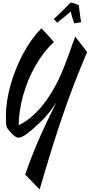

<svg xmlns="http://www.w3.org/2000/svg" viewBox="-20 -982 697 1492"><path d="M288.1 490.2Q272.5 474.6 259 460.4Q245.6 446.3 232.4 432.6Q219.2 418.9 205.3 404.8Q191.4 390.6 175.8 375Q196.3 314.5 219.7 253.2Q243.2 191.9 272 124.5Q300.8 57.1 336.4 -18.6Q372.1 -94.2 417.5 -184.1Q395 -150.9 375.7 -126Q356.4 -101.1 342.3 -84Q325.7 -64.5 311 -49.8Q273.9 -14.2 244.9 11.7Q215.8 37.6 193.1 54.4Q170.4 71.3 153.3 79.6Q136.2 87.9 123 87.9Q112.8 87.9 101.3 80.8Q89.8 73.7 78.9 63.2Q67.9 52.7 58.1 41Q48.3 29.3 41 20Q28.8 4.4 27.3 -20.5Q25.9 -45.4 25.9 -82Q25.9 -138.2 35.4 -199.7Q44.9 -261.2 62.5 -323.5Q80.1 -385.7 105 -447.5Q129.9 -509.3 160.6 -566.2Q191.4 -623 227.1 -672.9Q262.7 -722.7 301.8 -762.2Q312 -751.5 325.2 -737.5Q338.4 -723.6 351.8 -709Q365.2 -694.3 377.7 -679.9Q390.1 -665.5 398.9 -654.8Q357.4 -617.2 321 -570.1Q284.7 -522.9 254.4 -469.5Q224.1 -416 200.2 -358.2Q176.3 -300.3 159.9 -241Q143.6 -181.6 134.5 -122.6Q125.5 -63.5 125 -8.3Q179.2 -35.6 224.6 -74.7Q270 -113.8 307.9 -159.9Q345.7 -206.1 376.7 -256.8Q407.7 -307.6 432.9 -359.4Q458 -411.1 477.8 -461.4Q497.6 -511.7 513.7 -556.2Q529.8 -600.6 542.2 -637.2Q554.7 -673.8 564.9 -698.2Q569.8 -690.9 578.1 -680.2Q586.4 -669.4 595.9 -657Q605.5 -644.5 615.5 -631.8Q625.5 -619.1 634 -608.2Q642.6 -597.2 648.9 -589.1Q655.3 -581.1 657.2 -578.1Q631.3 -516.6 606.2 -455.3Q581.1 -394 554.7 -325.9Q528.3 -257.8 500 -178.7Q471.7 -99.6 439.2 -1.5Q406.7 96.7 369.4 217.8Q332 338.9 288.1 490.2ZM610.8 -809.6Q598.1 -807.1 585 -805.2Q571.8 -803.2 556.6 -800.8Q549.8 -819.3 542.5 -842.8Q535.2 -866.2 529.8 -892.6Q504.9 -871.1 480.5 -850.8Q456.1 -830.6 423.8 -805.7Q418.5 -813.5 412.4 -819.1Q406.2 -824.7 397.9 -834Q414.6 -849.1 432.6 -866.5Q450.7 -883.8 467.8 -900.9Q484.9 -918 500.5 -933.6Q516.1 -949.2 528.8 -961.9Q550.8 -959 565.4 -953.1Q580.1 -947.3 592.8 -939.9Q594.2 -926.3 596.4 -908.2Q598.6 -890.1 601.1 -871.8Q603.5 -853.5 606 -836.9Q608.4 -820.3 610.8 -809.6Z"/></svg>

Font: Yesteryear
Style: Regular
Weight: 400
Designer: Astigmatic (AOETI)
Foundry: Astigmatic (AOETI)
Version: Version 1.000